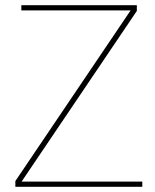

<svg xmlns="http://www.w3.org/2000/svg" viewBox="-20 -718 595 738"><path d="M527 -20H63L506 -676V-698H62V-678H482L39 -22V0H527Z"/></svg>

Font: IBM Plex Thai Looped Thin
Style: Regular
Weight: 100
Designer: Mike Abbink, Paul van der Laan, Pieter van Rosmalen, Ben Mitchell, Mark Frömberg
Foundry: Bold Monday
Version: Version 1.0